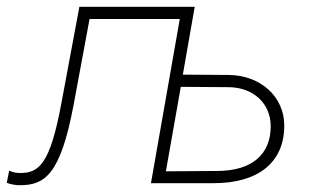

<svg xmlns="http://www.w3.org/2000/svg" viewBox="-42 -540 919 566"><path d="M16 6C89 6 136 -23 175 -231L222 -484H488L403 0H588C718 0 796 -60 796 -170C796 -255 726 -318 633 -319L497 -320L532 -520H192L139 -236C106 -57 73 -30 18 -30C6 -30 -5 -32 -15 -37L-22 -1C-11 3 2 6 16 6ZM447 -35 491 -284 633 -283C705 -282 756 -235 756 -168C756 -83 699 -36 597 -36Z"/></svg>

Font: Fixel Display 20240404 ExLight
Style: Italic
Weight: 200
Italic angle: -10°
Designer: AlfaBravo + MacPaw
Foundry: Kyrylo Tkachov, Marchela Mozhyna, Serhii Makarenko, Maria Weinstein, Zakhar Kryvoshyya
Version: Version 1.211;Glyphs 3.2 (3225)